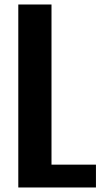

<svg xmlns="http://www.w3.org/2000/svg" viewBox="-20 -830 461 850"><path d="M61 0V-810.1H208V-101.1H404.8V0Z"/></svg>

Font: Oswald Medium
Style: Regular
Weight: 500
Designer: Vernon Adams
Foundry: Vernon Adams
Version: Version 4.103